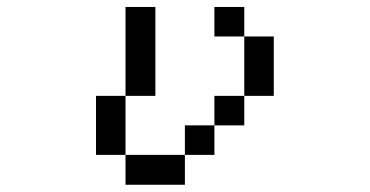

<svg xmlns="http://www.w3.org/2000/svg" viewBox="-20 -462 1040 540"><path d="M583 -359.4V-442.4H667V-359.4ZM250 -26.4V-192.4H333V-442.4H417V-192.4H333V-26.4H500V-109.4H583V-192.4H667V-359.4H750V-192.4H667V-109.4H583V-26.4H500V57.6H333V-26.4Z"/></svg>

Font: KH Dot Kodenmachou 12
Style: Regular
Weight: 400
Designer: Original version for X68000 by Keitarou Hiraki (http://hp.vector.co.jp/authors/VA000874/) / TrueType conversion by Homem
Version: Version 1.00.20150527